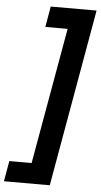

<svg xmlns="http://www.w3.org/2000/svg" viewBox="-85 -850 557 1064"><g transform="rotate(5 193.5 -318.5)"><path d="M408 -812 234 175H-21L-1 61H123L257 -697H133L153 -812Z"/></g></svg>

Font: DM Sans 24pt ExtraBold
Style: Italic
Weight: 800
Italic angle: -10°
Designer: Colophon Foundry, Jonny Pinhorn
Foundry: Colophon Foundry
Version: Version 4.004;gftools[0.9.30]